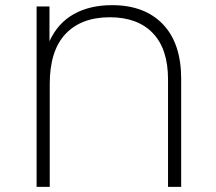

<svg xmlns="http://www.w3.org/2000/svg" viewBox="-20 -725 839 745"><path d="M612 -631C564.7 -680.3 499 -705 415 -705C357 -705 307.3 -693.3 266 -670C224.7 -646.7 193.3 -611.7 172 -565V-700H122V0H173V-399C173 -485 193.3 -549.7 234 -593C274.7 -636.3 332 -658 406 -658C478 -658 533.7 -637.5 573 -596.5C612.3 -555.5 632 -495.7 632 -417V0H683V-419C683 -511 659.3 -581.7 612 -631Z"/></svg>

Font: Montserrat Custom ExtraLight
Style: Regular
Weight: 300
Designer: Julieta Ulanovsky
Foundry: Julieta Ulanovsky
Version: Version 7.200